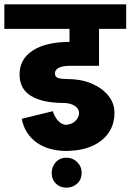

<svg xmlns="http://www.w3.org/2000/svg" viewBox="-45 -680 601 884"><path d="M262 15Q178 15 123.5 -24Q69 -63 55 -133L198 -168Q208 -138 225 -121.5Q242 -105 262 -105ZM-25 -547V-660H536V-547ZM251 15V-105Q283 -105 301 -122Q319 -139 319 -160H482Q482 -81 421 -32.5Q360 16 251 15ZM246 -206Q152 -206 98.5 -238Q45 -270 45 -337L208 -342Q208 -325 223.5 -320.5Q239 -316 266 -316ZM319 -160Q319 -180 298.5 -193Q278 -206 246 -206L266 -316Q328 -316 376.5 -295.5Q425 -275 453.5 -240Q482 -205 482 -160ZM45 -337Q45 -408 106 -447.5Q167 -487 276 -487V-377Q244 -377 226 -368Q208 -359 208 -342ZM276 -377V-487H411V-377ZM275 -430V-630H411V-430ZM261 184Q231 184 212 165Q193 146 193 116Q193 87 212 66.5Q231 46 261 46Q290 46 310.5 66.5Q331 87 331 116Q331 146 310.5 165Q290 184 261 184Z"/></svg>

Font: Akshar Light
Style: Regular
Weight: 300
Designer: Tall Chai
Foundry: Tall Chai
Version: Version 1.100